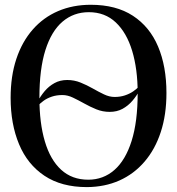

<svg xmlns="http://www.w3.org/2000/svg" viewBox="-20 -772 742 804"><path d="M439.5 -303.5Q410 -303.5 383.5 -314.2Q357 -325 332.5 -338.8Q308 -352.5 285.5 -363.2Q263 -374 241.5 -374Q217 -374 197.5 -367.5Q178 -361 163.2 -350.5Q148.5 -340 138 -328V-347.5Q150 -370 167.2 -390.5Q184.5 -411 208 -424Q231.5 -437 261.5 -437Q291 -437 317.5 -426.2Q344 -415.5 368.5 -401.5Q393 -387.5 415.5 -376.8Q438 -366 460 -366Q483.5 -366 503 -372.5Q522.5 -379 537.5 -389.2Q552.5 -399.5 562.5 -410.5L564.5 -394Q552.5 -371 534.5 -350Q516.5 -329 493 -316.2Q469.5 -303.5 439.5 -303.5ZM344 11.5Q237.5 11.5 166.2 -36Q95 -83.5 59.8 -168Q24.5 -252.5 24.5 -362.5Q24.5 -453.5 48.5 -525.5Q72.5 -597.5 117 -648.2Q161.5 -699 223.2 -725.5Q285 -752 360 -752Q466 -752 536.5 -706Q607 -660 642 -577Q677 -494 677 -382.5Q677 -291.5 653.2 -219Q629.5 -146.5 585.2 -95Q541 -43.5 480 -16.2Q419 11 344 11.5ZM349.5 -19.5Q412.5 -19.5 459 -60.2Q505.5 -101 531 -181.5Q556.5 -262 556.5 -382.5Q556.5 -482.5 533.5 -558.8Q510.5 -635 465 -678Q419.5 -721 352 -721Q288.5 -721 242 -681.5Q195.5 -642 170.2 -562.5Q145 -483 145 -362.5Q145 -257 167.8 -180Q190.5 -103 236 -61.2Q281.5 -19.5 349.5 -19.5Z"/></svg>

Font: Merriweather 120pt
Style: Regular
Weight: 400
Version: Version 2.100